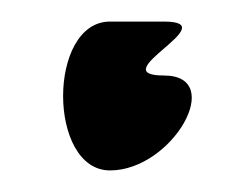

<svg xmlns="http://www.w3.org/2000/svg" viewBox="-20 -158 234 178"><path d="M82 0C140 0 190 -88 132 -88C74 -88 190 -138 132 -138H82C24 -138 24 0 82 0Z"/></svg>

Font: Digital Distortion
Style: Regular
Weight: 400
Version: Version 1